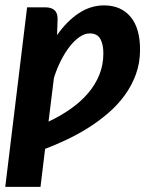

<svg xmlns="http://www.w3.org/2000/svg" viewBox="-24 -544 574 730"><path d="M508.5 -355Q508.5 -305 492.8 -261.8Q477 -218.5 450 -181.5Q423 -144.5 387.2 -113.8Q351.5 -83 311.2 -57.8Q271 -32.5 229 -12.8Q187 7 147.5 22L130 166.5H-4L79 -516H149.5Q171 -516 183 -505.5Q195 -495 195 -472L193 -410.5Q229.5 -463 274.8 -493.2Q320 -523.5 371.5 -523.5Q435.5 -523.5 472 -480.5Q508.5 -437.5 508.5 -355ZM369 -341Q369 -376.5 357 -396.8Q345 -417 317 -417Q298.5 -417 279 -403.8Q259.5 -390.5 241.5 -367.8Q223.5 -345 207.8 -314Q192 -283 181 -247.5L160.5 -81.5Q207 -103.5 245.2 -130.5Q283.5 -157.5 311 -189.8Q338.5 -222 353.8 -259.8Q369 -297.5 369 -341Z"/></svg>

Font: Lato Heavy
Style: Italic
Weight: 800
Italic angle: -7°
Designer: Lukasz Dziedzic
Foundry: tyPoland Lukasz Dziedzic
Version: Version 2.007; 2014-02-27